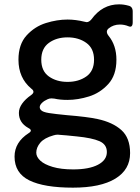

<svg xmlns="http://www.w3.org/2000/svg" viewBox="-20 -627 646 884"><path d="M480 -496Q472 -489 472 -481Q472 -472 480 -462Q516 -418 516 -352Q516 -281 478.5 -240Q441 -199 390 -183Q339 -167 291 -167Q256 -167 230 -173Q225 -174 217 -174Q207 -174 199 -170Q183 -163 173 -153Q163 -143 163 -134Q163 -126 169 -120Q177 -111 205.5 -106.5Q234 -102 286 -97Q384 -89 429 -79Q499 -64 539 -28Q579 8 579 78Q579 154 511 195.5Q443 237 316 237Q183 237 115 203.5Q47 170 47 94Q47 28 112 -14Q122 -20 122 -26Q122 -32 110 -38Q67 -62 67 -107Q67 -129 82 -150Q97 -171 123 -189Q134 -197 134 -204Q134 -212 124 -219Q65 -268 65 -352Q65 -423 102.5 -464Q140 -505 191.5 -521Q243 -537 291 -537Q328 -537 369 -527Q377 -525 379 -525Q390 -525 401 -538Q451 -607 528 -607Q550 -607 571 -601Q591 -597 591 -574V-525Q591 -498 572 -506Q553 -514 532 -514Q502 -514 480 -496ZM413 -352Q413 -404 377.5 -429.5Q342 -455 291 -455Q240 -455 205 -429.5Q170 -404 170 -352Q170 -300 205 -275Q240 -250 291 -250Q342 -250 377.5 -275Q413 -300 413 -352ZM257 -6 246 -7Q237 -7 227 -4Q184 8 165.5 30Q147 52 147 76Q147 95 165.5 112.5Q184 130 222.5 141.5Q261 153 317 153Q390 153 431 131.5Q472 110 472 73Q472 38 438 23Q404 8 333 1Q276 -5 257 -6Z"/></svg>

Font: Shippori Gochic B2 Bold
Style: Regular
Weight: 700
Designer: FONTDASU
Foundry: FONTDASU / Google Inc. / but / Adobe
Version: Version 1.130